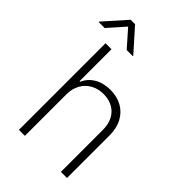

<svg xmlns="http://www.w3.org/2000/svg" viewBox="-301 -1007 1108 1108"><g transform="rotate(45 253.0 -452.5)"><path d="M125 0H76.2V-707H125V-446.3H129.9Q148.4 -488.8 189.2 -512.9Q230 -537.1 287.1 -537.1Q340.8 -537.1 381.8 -514.4Q422.9 -491.7 445.8 -449Q468.8 -406.2 468.8 -347.7V0H418.9V-344.7Q418.9 -389.2 401.4 -422.6Q383.8 -456.1 351.3 -474.1Q318.8 -492.2 276.4 -492.2Q232.9 -492.2 198.2 -473.1Q163.6 -454.1 144.3 -419.4Q125 -384.8 125 -339.8ZM100.6 -867.2 10.7 -765.6H-38.1V-769.5L83 -905.3H119.1L240.2 -769.5V-765.6H190.4Z"/></g></svg>

Font: Pretendard Std ExtraLight
Style: Regular
Weight: 200
Designer: Base glyphs from Inter by Rasmus Andersson; Hangeul glyphs from Noto Sans CJK(Source Han Sans) by Jang Soo-young and Kan
Foundry: Kil Hyung-jin
Version: Version 1.309